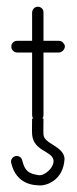

<svg xmlns="http://www.w3.org/2000/svg" viewBox="-20 -361 231 574"><path d="M110 41.3C109.3 32.4 110 2.3 110 -6.7H76C76 2.3 75.2 32.4 76 41.3C80.4 90.4 133.3 90 139.5 115.8C144.6 137.6 114.3 165.3 96 162.7C65.7 158.3 54.2 150.6 46.5 118.4C44.4 109.3 35.2 103.6 26 105.8C16.9 108 11.3 117.2 13.5 126.3C29.4 193 84.2 193.1 102 193.3C116.2 193.5 169.6 180.4 173 113.3C169.7 74.7 111.9 70.1 110 41.3ZM93 -341C84 -341 76 -333 76 -323V-239H31C25 -239 19 -236 16 -230C14 -228 14 -225 14 -222C14 -219 14 -216 16 -213C19 -208 25 -204 31 -204H76V-17C76 -11 79 -5 85 -2C87 -1 90 0 93 0C96 0 99 -1 102 -2C107 -5 110 -11 110 -17V-204H156C162 -204 168 -208 171 -213C173 -216 174 -219 174 -222C174 -225 173 -228 171 -230C168 -236 162 -239 156 -239H110V-323C110 -328 109 -333 105 -336C102 -339 98 -341 93 -341Z"/></svg>

Font: LetsTrace
Style: basic
Weight: 500
Version: Version 002.000